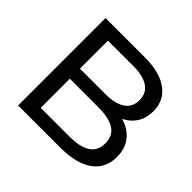

<svg xmlns="http://www.w3.org/2000/svg" viewBox="-165 -893 1087 1087"><g transform="rotate(45 378.5 -350.0)"><path d="M105 0V-700H419Q540 -700 605 -651.5Q670 -603 670 -519Q670 -462 644.5 -423Q619 -384 576 -363Q533 -342 483 -342L501 -372Q561 -372 607 -351Q653 -330 680 -289.5Q707 -249 707 -189Q707 -99 639.5 -49.5Q572 0 439 0ZM205 -81H435Q518 -81 562 -109Q606 -137 606 -197Q606 -258 562 -286Q518 -314 435 -314H196V-395H410Q486 -395 528 -423Q570 -451 570 -507Q570 -563 528 -591Q486 -619 410 -619H205Z"/></g></svg>

Font: Montserrat Thin Medium
Style: Regular
Weight: 500
Version: Version 9.000